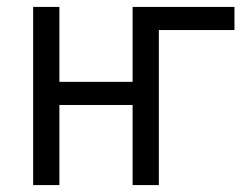

<svg xmlns="http://www.w3.org/2000/svg" viewBox="-20 -536 720 556"><path d="M76 0V-516H152V-299H364V-516H659V-449H440V0H364V-232H152V0Z"/></svg>

Font: IBM Plex Sans Condensed
Style: Regular
Weight: 400
Width: 3
Designer: Mike Abbink, Paul van der Laan, Pieter van Rosmalen
Foundry: Bold Monday
Version: Version 3.201